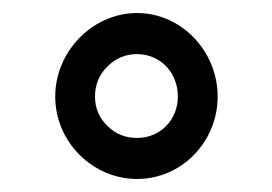

<svg xmlns="http://www.w3.org/2000/svg" viewBox="-20 -741 414 292"><path d="M64 -594.2C64 -524.9 121.1 -468.8 188.5 -468.8C255.9 -468.8 311 -524.9 311 -594.2C311 -663.1 255.9 -721.2 188.5 -721.2C121.1 -721.2 64 -663.1 64 -594.2ZM124.5 -594.2C124.5 -612.3 130.9 -627.9 143.6 -640.1C155.8 -652.3 170.9 -658.7 188.5 -658.7C223.6 -658.7 250.5 -630.9 250.5 -594.2C250.5 -558.6 223.6 -531.2 188.5 -531.2C170.9 -531.2 155.8 -537.1 143.6 -549.3C130.9 -561.5 124.5 -576.2 124.5 -594.2Z"/></svg>

Font: Vazirmatn
Style: Regular
Weight: 400
Designer: Saber Rastikerdar
Foundry: Saber Rastikerdar
Version: Version 33.003